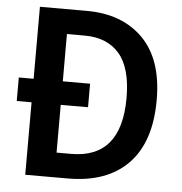

<svg xmlns="http://www.w3.org/2000/svg" viewBox="-52 -763 770 813"><g transform="rotate(5 333.5 -357.0)"><path d="M284 -714Q435 -714 523.5 -625Q612 -536 612 -364Q612 -185 522 -92.5Q432 0 266 0H85V-308H22V-408H85V-714ZM285 -609H209V-408H325V-308H209V-105H271Q484 -105 484 -361Q484 -489 432 -549Q380 -609 285 -609Z"/></g></svg>

Font: Noto Sans Telugu SemiCondensed SemiBold
Style: Regular
Weight: 600
Width: 4
Designer: Jelle Bosma - Monotype Design Team
Foundry: Monotype Imaging Inc.
Version: Version 2.005; ttfautohint (v1.8.4.7-5d5b)